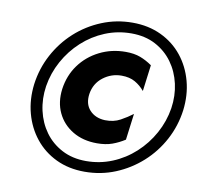

<svg xmlns="http://www.w3.org/2000/svg" viewBox="-80 -795 939 891"><g transform="rotate(10 389.5 -350.0)"><path d="M74 -350Q65 -277 82.5 -212Q100 -147 140 -97Q180 -47 239.5 -18.5Q299 10 374 10Q451 10 519 -18Q587 -46 641.5 -95Q696 -144 731 -209.5Q766 -275 776 -350Q785 -423 767.5 -488Q750 -553 710 -603Q670 -653 610 -681.5Q550 -710 475 -710Q399 -710 330.5 -682Q262 -654 208 -605Q154 -556 119 -490.5Q84 -425 74 -350ZM130 -350Q140 -413 171 -469.5Q202 -526 249 -569Q296 -612 354.5 -636Q413 -660 478 -660Q543 -660 592 -634Q641 -608 672.5 -564.5Q704 -521 716.5 -465.5Q729 -410 720 -350Q710 -287 679 -230.5Q648 -174 601 -131Q554 -88 495.5 -64Q437 -40 372 -40Q308 -40 258.5 -66Q209 -92 177.5 -135.5Q146 -179 133.5 -234.5Q121 -290 130 -350ZM334 -350Q342 -400 380.5 -429.5Q419 -459 467 -459Q505 -459 531 -444Q557 -429 576 -406L592 -530Q565 -549 536 -560Q507 -571 467 -571Q400 -571 343.5 -542.5Q287 -514 251 -464.5Q215 -415 206 -350Q198 -287 221.5 -237.5Q245 -188 293.5 -159Q342 -130 408 -130Q449 -130 479.5 -141Q510 -152 538 -170L554 -294Q529 -275 498 -258Q467 -241 426 -242Q380 -244 353.5 -273Q327 -302 334 -350Z"/></g></svg>

Font: Jost* 800 Heavy Italic
Style: Italic
Weight: 800
Italic angle: -10°
Version: Version 3.200; ttfautohint (v0.97) -l 8 -r 50 -G 200 -x 14 -